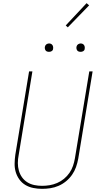

<svg xmlns="http://www.w3.org/2000/svg" viewBox="-20 -1187 640 1215"><path d="M246 8Q218 8 190.5 2.5Q163 -3 140.5 -16.5Q118 -30 102.5 -51.5Q87 -73 79.5 -98.5Q72 -124 72.5 -152Q73 -180 77 -208L164 -735H185L98 -205Q93 -180 93 -155Q93 -130 99.5 -107Q106 -84 119.5 -65Q133 -46 153 -33.5Q173 -21 197 -16Q221 -11 246 -11Q270 -11 294 -15Q318 -19 341.5 -29Q365 -39 385 -55.5Q405 -72 419.5 -93Q434 -114 442 -137.5Q450 -161 454 -185L545 -735H566L475 -182Q470 -155 461 -129.5Q452 -104 436 -81Q420 -58 398 -40Q376 -22 350.5 -11Q325 0 298.5 4Q272 8 246 8ZM490 -859Q484 -859 478 -861Q472 -863 468.5 -868Q465 -873 464 -879Q463 -885 464 -891Q465 -896 467.5 -900Q470 -904 473.5 -906.5Q477 -909 481.5 -910.5Q486 -912 490 -912Q497 -912 502.5 -909.5Q508 -907 511.5 -902Q515 -897 516 -891Q517 -885 516 -879Q516 -874 513.5 -870Q511 -866 507 -863.5Q503 -861 499 -860Q495 -859 490 -859ZM290 -859Q284 -859 278 -861Q272 -863 268.5 -868Q265 -873 264 -879Q263 -885 264 -891Q265 -896 267.5 -900Q270 -904 273.5 -906.5Q277 -909 281.5 -910.5Q286 -912 290 -912Q297 -912 302.5 -909.5Q308 -907 311.5 -902Q315 -897 316 -891Q317 -885 316 -879Q316 -874 313.5 -870Q311 -866 307 -863.5Q303 -861 299 -860Q295 -859 290 -859ZM409 -1014 396 -1026 528 -1167 544 -1153Z"/></svg>

Font: Iosevka Curly Thin Extended
Style: Italic
Weight: 100
Width: 7
Italic angle: -9°
Monospace: yes
Designer: Belleve Invis
Foundry: Belleve Invis
Version: Version 11.1.0; ttfautohint (v1.8.3)